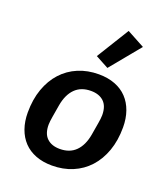

<svg xmlns="http://www.w3.org/2000/svg" viewBox="-146 -902 892 1018"><g transform="rotate(20 300.0 -393.0)"><path d="M365 -575 291 -615 404 -798 504 -744ZM265 12Q214 12 173.5 -3.5Q133 -19 105.5 -48Q78 -77 63.5 -118Q49 -159 49 -209Q49 -283 70 -342Q91 -401 129 -442.5Q167 -484 219.5 -506Q272 -528 335 -528Q386 -528 426.5 -512.5Q467 -497 494.5 -468Q522 -439 536.5 -398Q551 -357 551 -307Q551 -233 530 -174Q509 -115 471 -73.5Q433 -32 380.5 -10Q328 12 265 12ZM274 -85Q330 -85 363.5 -118.5Q397 -152 408 -214L420 -285Q422 -297 423.5 -309Q425 -321 425 -330Q425 -381 398.5 -406Q372 -431 326 -431Q270 -431 236.5 -397.5Q203 -364 192 -302L180 -231Q178 -219 176.5 -207Q175 -195 175 -186Q175 -135 201.5 -110Q228 -85 274 -85Z"/></g></svg>

Font: IBM Plex Mono SemiBold
Style: Italic
Weight: 600
Italic angle: -9°
Monospace: yes
Designer: Mike Abbink, Paul van der Laan, Pieter van Rosmalen
Foundry: Bold Monday
Version: Version 2.3